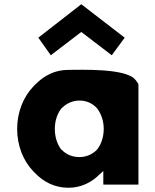

<svg xmlns="http://www.w3.org/2000/svg" viewBox="-20 -865 733 907"><path d="M220 -604 364 -714 508 -604 569 -687 364 -845 161 -687ZM624 -483 616 -492C567 -543 362 -535 304 -535C240 -535 189 -509 146 -465L138 -457C90 -407 61 -335 61 -256C61 -177 90 -105 137 -56L144 -49C186 -5 239 22 304 22C364 22 415 -5 451 -42L468 -57V6L469 7H633L634 6V-462C634 -471 630 -475 624 -482ZM272 -355H273C294 -377 324 -390 356 -390C387 -390 416 -378 438 -354C457 -329 470 -296 470 -256C470 -219 459 -185 439 -159C419 -137 388 -123 356 -123C323 -123 294 -134 272 -157H271L269 -159C251 -183 239 -216 239 -256C239 -295 251 -328 270 -353ZM616 -488V-487Z"/></svg>

Font: Hussar Woodtype
Style: SeBd
Weight: 900
Foundry: Cannot Into Space Fonts
Version: Version 1.07